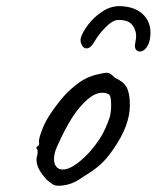

<svg xmlns="http://www.w3.org/2000/svg" viewBox="-20 -610 502 615"><path d="M130 -34Q97 -69 97 -98Q97 -105 98 -108Q101 -115 100.5 -122Q100 -129 100 -131Q96 -135 96 -136.5Q96 -138 98 -139.5Q100 -141 101 -143Q107 -143 105 -154Q103 -162 113 -189.5Q123 -217 138 -240Q149 -258 170.5 -285Q192 -312 209 -326Q233 -347 252 -357Q271 -367 294 -372Q314 -377 321 -377Q328 -377 333.5 -373.5Q339 -370 348 -361Q375 -349 385.5 -330.5Q396 -312 396 -273Q396 -208 343 -132Q320 -99 300 -81.5Q280 -64 247 -44Q226 -29 208.5 -22.5Q191 -16 169 -15Q157 -15 150 -19Q143 -23 130 -34ZM331 -233Q336 -250 336 -274Q336 -304 328 -308Q318 -313 308 -313Q286 -313 262 -293Q233 -268 210 -231.5Q187 -195 163 -141Q153 -120 153 -100Q153 -85 160.5 -76Q168 -67 181 -67Q214 -67 265 -121Q289 -148 303.5 -172Q318 -196 331 -233ZM416 -494Q416 -516 402.5 -531.5Q389 -547 357 -546Q340 -545 318 -522.5Q296 -500 284 -479Q271 -455 257 -455Q247 -455 241.5 -467Q236 -479 239 -489Q243 -505 262 -530.5Q281 -556 310 -574.5Q339 -593 372 -590Q414 -587 438 -564Q462 -541 462 -505Q462 -497 460 -483Q456 -465 447 -455Q438 -445 428 -445Q421 -445 416.5 -450Q412 -455 412 -464L414 -477Q416 -487 416 -494Z"/></svg>

Font: Caveat
Style: Regular
Weight: 400
Designer: Pablo Impallari
Foundry: Pablo Impallari
Version: Version 1.500; ttfautohint (v1.6)